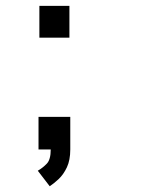

<svg xmlns="http://www.w3.org/2000/svg" viewBox="-20 -520 490 668"><path d="M117 -499.5H221.5V-389H117ZM114 0V-113.5H224.5V0Q224.5 37 212.8 62Q201 87 184.2 102.8Q167.5 118.5 153 128L111.5 74Q129.5 63.5 143 49.2Q156.5 35 156.5 0Z"/></svg>

Font: Trispace Condensed
Style: Regular
Weight: 400
Width: 3
Designer: Tyler Finck
Foundry: Etcetera Type Company
Version: Version 1.210; ttfautohint (v1.8.3)